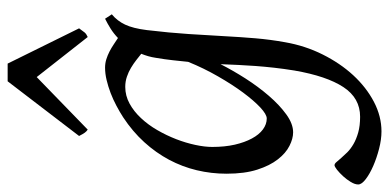

<svg xmlns="http://www.w3.org/2000/svg" viewBox="-272 -474 988 487"><g transform="rotate(-90 221.5 -230.0)"><path d="M165 -46.9Q175.3 -46.9 192.9 -63.2Q210.4 -79.6 230.7 -106.9Q251 -134.3 271.7 -170.4Q292.5 -206.5 308.6 -246.1Q310.5 -264.6 312.7 -284.9Q314.9 -305.2 318.8 -328.1Q320.3 -338.4 323 -347.7Q325.7 -356.9 329.1 -365.2Q321.8 -371.1 313 -377.9Q304.2 -384.8 293.7 -391.1Q283.2 -397.5 271 -401.6Q258.8 -405.8 245.1 -405.8Q222.7 -405.8 202.6 -394.8Q182.6 -383.8 165.8 -365.7Q148.9 -347.7 135.5 -324.5Q122.1 -301.3 112.5 -276.6Q103 -252 97.9 -228Q92.8 -204.1 92.8 -185.1Q92.8 -153.3 98.6 -127.9Q104.5 -102.5 114.3 -84.5Q124 -66.4 137.2 -56.6Q150.4 -46.9 165 -46.9ZM429.2 -439.9Q412.6 -426.3 403.1 -406.2Q393.6 -386.2 389.2 -351.1Q382.3 -293 379.2 -245.1Q376 -197.3 373.8 -155.5Q371.6 -113.8 368.4 -75.9Q365.2 -38.1 358.4 -0.5Q349.6 50.3 327.4 94.7Q305.2 139.2 274.7 172.4Q244.1 205.6 207.3 224.9Q170.4 244.1 132.3 244.1Q111.8 244.1 88.1 238Q64.5 231.9 44.4 223.1Q24.4 214.4 11 204.1Q-2.4 193.8 -2.4 185.1Q-2.4 176.8 3.9 166.3Q10.3 155.8 18.6 146.7Q26.9 137.7 34.9 131.3Q43 125 46.4 125Q50.3 125 54.4 129.9Q58.6 134.8 64.7 141.8Q70.8 148.9 79.3 157.5Q87.9 166 100.1 173.1Q112.3 180.2 129.4 185.1Q146.5 189.9 169.4 189.9Q216.8 189.9 244.6 147.5Q272.5 105 286.6 23.4Q291 -3.9 293.7 -28.1Q296.4 -52.2 298.1 -75Q299.8 -97.7 300.8 -119.4Q301.8 -141.1 302.7 -164.1Q287.1 -133.3 266.4 -100.8Q245.6 -68.4 222.4 -41.5Q199.2 -14.6 175.3 2.7Q151.4 20 129.9 20Q113.8 20 95.5 10.7Q77.1 1.5 61.3 -18.8Q45.4 -39.1 35.2 -71Q24.9 -103 24.9 -148.9Q24.9 -187.5 33.7 -224.4Q42.5 -261.2 60.3 -294.7Q78.1 -328.1 105 -357.7Q131.8 -387.2 168 -411.1Q181.6 -419.9 197.3 -428.2Q212.9 -436.5 229.5 -442.9Q246.1 -449.2 262.5 -453.1Q278.8 -457 293.9 -457Q304.7 -457 314.9 -453.9Q325.2 -450.7 334.7 -445.8Q344.2 -440.9 352.8 -435.1Q361.3 -429.2 369.1 -424.3Q380.4 -435.1 392.8 -442.9Q405.3 -450.7 418 -457ZM393.6 -522.9Q386.7 -513.2 383.1 -508.8Q379.4 -504.4 371.6 -501L270 -630.4L136.7 -501Q132.3 -503.9 128.9 -508.5Q125.5 -513.2 120.6 -522.9L259.3 -704.1H304.2Z"/></g></svg>

Font: Gentium Plus Viet
Style: Italic
Weight: 400
Italic angle: -8°
Designer: J. Victor Gaultney, Annie Olsen, Iska Routamaa, Becca Hirsbrunner
Foundry: SIL International
Version: Version 5.000